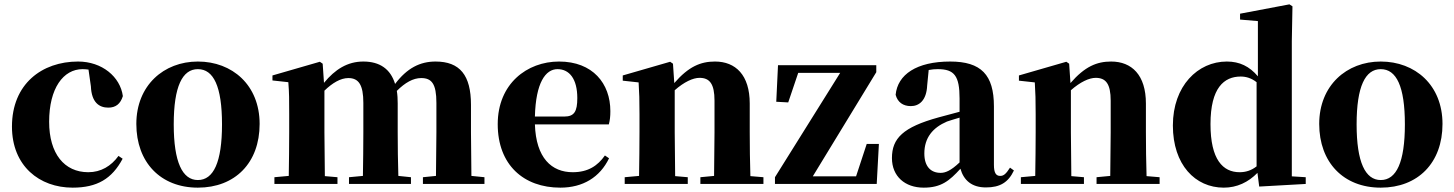

<svg xmlns="http://www.w3.org/2000/svg" viewBox="-20 -846 6689 883"><path d="M314 17C427 17 495 -24 544 -116L525 -129C491 -82 444 -54 386 -54C276 -54 206 -139 206 -286C206 -440 271 -528 360 -528C369 -528 378 -527 387 -526L398 -449C401 -375 436 -351 478 -351C512 -351 534 -368 545 -404C533 -493 449 -563 339 -563C173 -563 35 -460 35 -264C35 -82 162 17 314 17Z M890 17C1061 17 1174 -97 1174 -276C1174 -455 1048 -563 890 -563C733 -563 607 -453 607 -276C607 -100 718 17 890 17ZM890 -18C819 -18 779 -100 779 -274C779 -449 819 -528 890 -528C962 -528 1001 -449 1001 -274C1001 -100 962 -18 890 -18Z M1984 0H2208V-31L2148 -37L2146 -238V-364C2146 -500 2095 -563 1983 -563C1912 -563 1852 -533 1797 -460C1776 -529 1726 -563 1651 -563C1578 -563 1521 -527 1470 -465L1464 -553L1451 -562L1233 -499V-476L1306 -468C1310 -419 1310 -387 1310 -322V-238C1310 -182 1309 -96 1308 -37L1242 -31V0H1532V-31L1474 -36L1472 -238V-429C1508 -464 1546 -487 1582 -487C1630 -487 1651 -455 1651 -373V-238C1651 -180 1650 -95 1649 -37L1585 -31V0H1870V-31L1812 -37C1810 -94 1809 -179 1809 -238V-370C1809 -391 1808 -410 1805 -428C1843 -466 1880 -487 1917 -487C1965 -487 1987 -461 1987 -373V-238L1985 -37L1925 -31V0Z M2557 17C2661 17 2739 -31 2781 -118L2762 -131C2729 -84 2685 -54 2614 -54C2517 -54 2445 -119 2440 -274H2780C2785 -293 2787 -310 2787 -335C2787 -462 2706 -563 2551 -563C2404 -563 2269 -461 2269 -275C2269 -88 2388 17 2557 17ZM2440 -310C2444 -466 2489 -528 2544 -528C2598 -528 2635 -484 2635 -395C2635 -333 2621 -310 2575 -310Z M3263 0H3491V-31L3431 -36C3429 -94 3428 -179 3428 -238V-370C3428 -501 3363 -563 3268 -563C3202 -563 3147 -540 3081 -464L3075 -553L3062 -562L2844 -499V-475L2917 -467C2920 -419 2921 -386 2921 -321V-238C2921 -182 2920 -96 2919 -37L2853 -31V0H3143V-31L3085 -36L3083 -238V-431C3126 -469 3167 -488 3197 -488C3244 -488 3266 -460 3266 -383V-238L3264 -37L3201 -31V0Z M3544 0H4012L4022 -184H3966L3917 -35H3718L4010 -514V-546H3558L3550 -378L3605 -375L3651 -511H3844L3544 -31Z M4514 16C4579 16 4617 -7 4643 -62L4625 -75C4606 -45 4595 -37 4580 -37C4561 -37 4551 -50 4551 -88V-357C4551 -502 4492 -563 4350 -563C4195 -563 4108 -503 4099 -410C4108 -376 4133 -358 4169 -358C4207 -358 4241 -384 4244 -453L4251 -524C4266 -527 4279 -528 4293 -528C4369 -528 4393 -497 4393 -393V-332L4296 -306C4133 -261 4082 -210 4082 -119C4082 -35 4142 17 4228 17C4308 17 4346 -14 4397 -70C4412 -17 4449 16 4514 16ZM4393 -99C4352 -60 4327 -51 4306 -51C4261 -51 4231 -80 4231 -140C4231 -213 4270 -259 4335 -287C4349 -292 4370 -298 4393 -305Z M5085 0H5313V-31L5253 -36C5251 -94 5250 -179 5250 -238V-370C5250 -501 5185 -563 5090 -563C5024 -563 4969 -540 4903 -464L4897 -553L4884 -562L4666 -499V-475L4739 -467C4742 -419 4743 -386 4743 -321V-238C4743 -182 4742 -96 4741 -37L4675 -31V0H4965V-31L4907 -36L4905 -238V-431C4948 -469 4989 -488 5019 -488C5066 -488 5088 -460 5088 -383V-238L5086 -37L5023 -31V0Z M5771 12 5985 0V-31L5921 -35V-657L5924 -817L5910 -826L5683 -783V-756L5765 -749V-495C5726 -541 5681 -563 5622 -563C5489 -563 5374 -451 5374 -269C5374 -88 5477 17 5608 17C5669 17 5721 -8 5763 -51ZM5759 -81C5735 -62 5709 -54 5681 -54C5604 -54 5547 -112 5547 -275C5547 -443 5610 -494 5686 -494C5710 -494 5735 -487 5759 -468Z M6330 17C6501 17 6614 -97 6614 -276C6614 -455 6488 -563 6330 -563C6173 -563 6047 -453 6047 -276C6047 -100 6158 17 6330 17ZM6330 -18C6259 -18 6219 -100 6219 -274C6219 -449 6259 -528 6330 -528C6402 -528 6441 -449 6441 -274C6441 -100 6402 -18 6330 -18Z"/></svg>

Font: Noto Serif SC Black
Style: Regular
Weight: 900
Designer: Ryoko NISHIZUKA 西塚涼子 (kana & ideographs); Frank Grießhammer (Latin, Greek & Cyrillic); Wenlong ZHANG 张文龙 (bopomofo); San
Foundry: Adobe
Version: Version 2.001;hotconv 1.1.0;makeotfexe 2.6.0